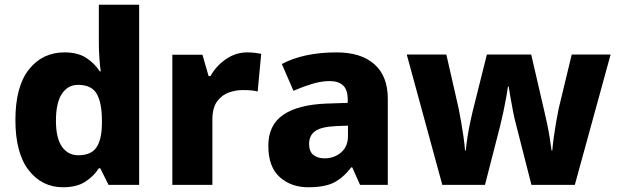

<svg xmlns="http://www.w3.org/2000/svg" viewBox="-20 -780 2608 810"><path d="M246 10Q157 10 101 -62Q45 -134 45 -274Q45 -415 102 -487Q159 -559 252 -559Q308 -559 343.5 -536Q379 -513 401 -479H405Q402 -498 399.5 -532.5Q397 -567 397 -598V-760H567V0H438L403 -70H397Q376 -37 340 -13.5Q304 10 246 10ZM310 -125Q364 -125 386.5 -157.5Q409 -190 410 -257V-272Q410 -345 388.5 -383.5Q367 -422 309 -422Q266 -422 241 -384Q216 -346 216 -271Q216 -197 241.5 -161Q267 -125 310 -125Z M1023 -559Q1039 -559 1056 -557Q1073 -555 1082 -553L1067 -394Q1056 -397 1041.5 -398.5Q1027 -400 1003 -400Q975 -400 946 -390Q917 -380 896.5 -353Q876 -326 876 -275V0H707V-549H834L860 -459H868Q891 -501 932.5 -530Q974 -559 1023 -559Z M1400 -559Q1503 -559 1559.5 -509Q1616 -459 1616 -363V0H1499L1466 -74H1462Q1427 -29 1388 -9.5Q1349 10 1280 10Q1208 10 1160 -33Q1112 -76 1112 -165Q1112 -252 1174 -295Q1236 -338 1356 -343L1447 -346V-359Q1447 -402 1427 -420Q1407 -438 1371 -438Q1336 -438 1296.5 -426Q1257 -414 1218 -397L1169 -510Q1214 -534 1272 -546.5Q1330 -559 1400 -559ZM1397 -248Q1334 -245 1309 -226.5Q1284 -208 1284 -173Q1284 -141 1302 -126.5Q1320 -112 1349 -112Q1390 -112 1419 -137Q1448 -162 1448 -206V-250Z M2157 -255Q2150 -280 2144 -312Q2138 -344 2133 -372Q2128 -400 2126 -415H2123Q2121 -400 2116 -371.5Q2111 -343 2104 -310Q2097 -277 2090 -249L2026 0H1846L1696 -550H1863L1915 -322Q1920 -297 1925.5 -265.5Q1931 -234 1935.5 -202Q1940 -170 1942 -145H1945Q1947 -169 1952.5 -203.5Q1958 -238 1964.5 -268Q1971 -298 1974 -310L2034 -550H2221L2277 -308Q2282 -288 2288 -259Q2294 -230 2299 -199.5Q2304 -169 2307 -145H2310Q2312 -170 2316.5 -202.5Q2321 -235 2326.5 -267Q2332 -299 2337 -322L2392 -550H2556L2405 0H2222Z"/></svg>

Font: Noto Sans Khmer UI ExtraBold
Style: Regular
Weight: 800
Designer: Danh Hong and the Monotype Design Team
Foundry: Monotype Imaging Inc.
Version: Version 2.002; ttfautohint (v1.8.4.7-5d5b)